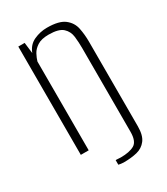

<svg xmlns="http://www.w3.org/2000/svg" viewBox="-158 -576 662 760"><g transform="rotate(-30 173.5 -196.0)"><path d="M179 111Q174 111 167 110Q160 109 156 108V87Q157 87 161 87Q165 87 170.5 87.5Q176 88 179 88Q219 88 241 75.5Q263 63 263 19V-363Q263 -390 260 -416Q257 -442 238.5 -459Q220 -476 174 -476Q141 -476 122.5 -464Q104 -452 95.5 -436Q87 -420 83 -406V0H47V-495H76L82 -445Q94 -477 122.5 -490Q151 -503 182 -503Q237 -503 262 -483.5Q287 -464 293 -434Q299 -404 299 -372V15Q299 56 283 77Q267 98 240.5 104.5Q214 111 179 111Z"/></g></svg>

Font: Alumni Sans Thin ExtraLight
Style: Regular
Weight: 250
Version: Version 1.018